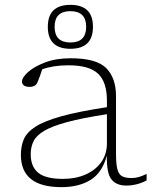

<svg xmlns="http://www.w3.org/2000/svg" viewBox="-20 -761 626 791"><path d="M500 3.5Q460 3.5 439.5 -21.5Q419 -46.5 420 -120Q402 -50.5 353.8 -20.2Q305.5 10 233 10Q66 10 66 -123Q66 -158.5 78 -187Q90 -215.5 125.8 -238.8Q161.5 -262 232.2 -281.8Q303 -301.5 420.5 -319.5V-347Q420.5 -422.5 384.2 -457.2Q348 -492 262 -492Q199.5 -492 154 -475.5Q149 -460 143.8 -445.8Q138.5 -431.5 134.5 -422Q129.5 -411 120.8 -407Q112 -403 103.5 -403Q86 -403 78.2 -409.2Q70.5 -415.5 70.5 -425Q70.5 -441.5 95.5 -464Q120.5 -486.5 165.8 -503.8Q211 -521 270.5 -521Q377 -521 417.5 -480.5Q458 -440 458 -364V-127Q458 -85.5 463.5 -64Q469 -42.5 483 -35Q497 -27.5 521.5 -27.5Q537 -27.5 550.5 -31.2Q564 -35 584 -44.5V-17.5Q543.5 3.5 500 3.5ZM106.5 -126Q106.5 -74.5 137.5 -49.2Q168.5 -24 239 -24Q291.5 -24 332.5 -42Q373.5 -60 397 -93Q420.5 -126 420.5 -170.5V-290.5Q319.5 -275 257.2 -258.2Q195 -241.5 162.2 -222Q129.5 -202.5 118 -178.8Q106.5 -155 106.5 -126ZM270 -741Q363 -741 363 -650.5Q363 -560 270 -560Q177 -560 177 -650.5Q177 -741 270 -741ZM270 -586Q335 -586 335 -650.5Q335 -715 270 -715Q205 -715 205 -650.5Q205 -586 270 -586Z"/></svg>

Font: Newsreader Caption ExtraLight
Style: Regular
Weight: 275
Designer: Hugues Gentile
Foundry: Production Type
Version: Version 1.001